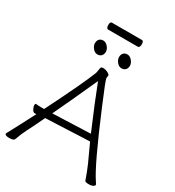

<svg xmlns="http://www.w3.org/2000/svg" viewBox="-230 -1126 1151 1263"><g transform="rotate(30 345.0 -494.5)"><path d="M488 -806.5Q488 -787 477 -775.5Q466 -764 447 -764Q428 -764 412.5 -782.5Q397 -801 397 -820.5Q397 -840 407.5 -851.5Q418 -863 437 -863Q456 -863 472 -844.5Q488 -826 488 -806.5ZM214 -820.5Q214 -840 224.5 -851.5Q235 -863 254 -863Q273 -863 289 -844.5Q305 -826 305 -806.5Q305 -787 294 -775.5Q283 -764 264 -764Q245 -764 229.5 -782.5Q214 -801 214 -820.5ZM472 -993Q485 -993 485 -967Q485 -956 481 -948.5Q477 -941 471 -941H243Q238 -941 234 -948.5Q230 -956 230 -968Q230 -993 244 -993ZM114 -223H99Q90 -223 81 -239.5Q72 -256 72 -268Q72 -280 78 -280H80Q98 -278 119 -278H141Q278 -551 317 -651Q321 -661 323 -679Q325 -697 328.5 -701.5Q332 -706 346 -706Q360 -706 377 -698Q394 -690 397 -680L394 -660Q394 -646 463 -483Q614 -123 676 -33Q685 -20 685.5 -16Q686 -12 682 -8Q670 4 642.5 4Q615 4 612 -5Q593 -61 571 -111L510 -244L484 -243Q460 -242 423 -240.5Q386 -239 344.5 -237Q303 -235 265.5 -233.5Q228 -232 205 -231Q182 -230 180 -230H177Q160 -193 144 -161L114 -101Q94 -63 76 -12Q71 2 37.5 2Q4 2 4 -12Q4 -16 7.5 -21Q11 -26 15 -34Q19 -42 28.5 -60Q38 -78 57.5 -114.5Q77 -151 114 -223ZM317 -651ZM489 -291Q402 -495 361 -603L356 -614L351 -603Q268 -418 202 -280Z"/></g></svg>

Font: LXGW WenKai Light
Style: Regular
Weight: 300
Designer: LXGW / Fontworks Inc.
Foundry: LXGW / Fontworks Inc.
Version: Version 1.501; October 10, 2024